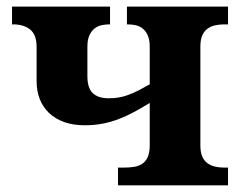

<svg xmlns="http://www.w3.org/2000/svg" viewBox="-20 -556 721 576"><path d="M334 0V-53.2H351.1Q367.7 -53.2 381.8 -55.4Q396 -57.6 406.5 -64.5Q417 -71.3 423.1 -84.7Q429.2 -98.1 429.2 -120.1V-247.1Q404.3 -231.9 381.6 -219.7Q358.9 -207.5 335.9 -198.7Q313 -189.9 288.1 -185.1Q263.2 -180.2 233.9 -180.2Q199.7 -180.2 172.9 -189.7Q146 -199.2 127.4 -216.8Q108.9 -234.4 99.4 -258.5Q89.8 -282.7 89.8 -312V-415Q89.8 -451.7 70.6 -467.3Q51.3 -482.9 19 -482.9H16.1V-536.1H310.1V-482.9H308.1Q296.9 -482.9 285.2 -480.5Q273.4 -478 263.9 -470.7Q254.4 -463.4 248.3 -450.2Q242.2 -437 242.2 -416V-327.1Q242.2 -292 258.3 -276.6Q274.4 -261.2 306.2 -261.2Q321.8 -261.2 335.4 -263.4Q349.1 -265.6 363.5 -270.8Q377.9 -275.9 393.8 -283.9Q409.7 -292 429.2 -303.2V-415Q429.2 -435.5 423.8 -448.5Q418.5 -461.4 409.4 -469.2Q400.4 -477.1 388.4 -480Q376.5 -482.9 362.8 -482.9H360.8V-536.1H664.1V-482.9H652.8Q638.2 -482.9 625.2 -480Q612.3 -477.1 602.3 -469.7Q592.3 -462.4 586.7 -449.5Q581.1 -436.5 581.1 -416V-120.1Q581.1 -99.6 586.7 -86.7Q592.3 -73.7 602.3 -66.4Q612.3 -59.1 625.2 -56.2Q638.2 -53.2 652.8 -53.2H664.1V0Z"/></svg>

Font: Droid Serif
Style: Bold
Weight: 700
Designer: Monotype Design team
Foundry: Monotype Imaging Inc.
Version: Version 1.03